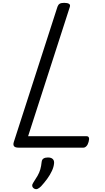

<svg xmlns="http://www.w3.org/2000/svg" viewBox="-20 -1035 734 1346"><path d="M109 0Q64 0 77 -40L383 -988Q388 -1002 398 -1008.5Q408 -1015 430 -1015Q453 -1015 464 -1008Q475 -1001 469 -985L177 -80H588Q599 -80 603 -70.5Q607 -61 601 -40Q596 -21 586 -10.5Q576 0 565 0ZM219 287Q207 279 206 268Q205 257 213 246Q231 219 243.5 197Q256 175 262.5 152.5Q269 130 272 100Q274 83 285.5 76Q297 69 316 69Q339 69 350 80Q361 91 359 110Q357 135 344 163Q331 191 311 218.5Q291 246 268 271Q255 284 243.5 289Q232 294 219 287Z"/></svg>

Font: Playwrite AU VIC
Style: Regular
Weight: 400
Designer: Veronika Burian, José Scaglione
Foundry: TypeTogether
Version: Version 1.002